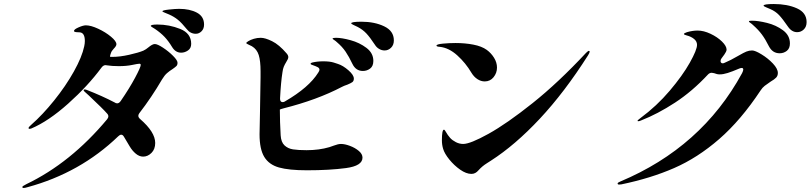

<svg xmlns="http://www.w3.org/2000/svg" viewBox="-20 -896 4040 955"><path d="M995 -774Q995 -753 982.5 -740.5Q970 -728 954 -728Q927 -728 909 -751Q884 -782 865 -797.5Q846 -813 821 -824Q813 -828 800.5 -832.5Q788 -837 788 -840Q788 -845 820.5 -848.5Q853 -852 871 -852Q924 -852 959.5 -833Q995 -814 995 -774ZM931 -678Q931 -656 915 -645Q899 -634 881 -634Q853 -634 836 -662Q818 -692 798.5 -712.5Q779 -733 751 -752Q743 -757 736.5 -761Q730 -765 730 -767Q730 -774 763 -774Q822 -774 876.5 -752Q931 -730 931 -678ZM863 -584Q863 -573 857.5 -567.5Q852 -562 839 -553Q823 -543 810.5 -532Q798 -521 786 -501Q734 -412 673 -333Q668 -326 668 -320Q668 -312 677 -304Q752 -239 752 -185Q752 -154 733.5 -135.5Q715 -117 692 -117Q673 -117 655.5 -131.5Q638 -146 625 -168Q601 -209 597 -215Q591 -226 583 -226Q576 -226 568 -218Q379 -36 117 35Q104 39 98 39Q91 39 91 34Q91 30 111 20Q332 -86 513 -303Q519 -311 519 -317Q519 -325 512 -332Q492 -355 423 -420L402 -439Q396 -444 396 -447Q396 -451 401 -451Q405 -451 411 -449Q488 -419 551 -386Q556 -382 563 -382Q572 -382 580 -393Q624 -457 652 -509.5Q680 -562 680 -573Q680 -579 673 -579Q666 -579 637.5 -573Q609 -567 571 -567Q536 -567 512 -571L505 -572Q494 -572 485 -560Q417 -468 319 -380.5Q221 -293 136 -257L128 -255Q122 -255 122 -259Q122 -264 135 -275Q192 -325 249.5 -396.5Q307 -468 347.5 -540.5Q388 -613 399 -666Q402 -680 402 -692Q402 -732 378 -735Q374 -735 361 -736Q348 -737 348 -742Q348 -750 371 -760Q394 -770 407 -770Q432 -770 468.5 -753Q505 -736 532 -713.5Q559 -691 559 -676Q559 -667 546 -654Q535 -641 534 -638Q524 -613 529 -613H538Q576 -613 622.5 -623.5Q669 -634 693 -644Q706 -650 719 -661Q726 -667 734.5 -672Q743 -677 750 -677Q763 -677 790.5 -659Q818 -641 840.5 -618.5Q863 -596 863 -584Z M1939 -695Q1939 -672 1925 -658.5Q1911 -645 1893 -645Q1879 -645 1866 -652.5Q1853 -660 1845 -673Q1820 -711 1802 -730Q1784 -749 1759 -762Q1749 -767 1738 -772Q1727 -777 1727 -780Q1727 -788 1778 -788Q1843 -788 1891 -765Q1939 -742 1939 -695ZM1783 -112Q1783 -71 1701 -60Q1619 -49 1507 -49Q1417 -49 1367.5 -63Q1318 -77 1294.5 -115.5Q1271 -154 1271 -228Q1271 -251 1273 -329Q1276 -485 1276 -512V-542Q1276 -593 1267 -622Q1258 -651 1233 -666Q1226 -670 1215.5 -674.5Q1205 -679 1205 -682Q1205 -685 1215.5 -691.5Q1226 -698 1242.5 -703Q1259 -708 1277 -708Q1299 -708 1333.5 -691Q1368 -674 1405 -631Q1414 -621 1414 -612Q1414 -603 1404 -588Q1396 -575 1391.5 -564Q1387 -553 1385 -537Q1377 -487 1373 -407V-405Q1373 -388 1386 -388Q1393 -388 1398 -392Q1517 -461 1563 -535Q1569 -544 1569 -549Q1569 -557 1561 -561.5Q1553 -566 1533 -573Q1525 -575 1525 -579Q1525 -583 1533 -585Q1558 -591 1588 -591Q1620 -591 1639.5 -585Q1659 -579 1661 -578Q1686 -570 1713 -546.5Q1740 -523 1740 -505Q1740 -493 1732.5 -487.5Q1725 -482 1708 -475Q1690 -469 1681 -464Q1557 -399 1390 -357Q1383 -355 1378 -353.5Q1373 -352 1372 -351V-349Q1372 -291 1376 -223Q1378 -189 1395 -173Q1412 -157 1437.5 -153Q1463 -149 1505 -149Q1567 -149 1618 -164Q1639 -171 1641 -172Q1662 -180 1676 -180Q1695 -180 1720.5 -170.5Q1746 -161 1764.5 -145.5Q1783 -130 1783 -112ZM1837 -593Q1837 -567 1821 -555Q1805 -543 1785 -543Q1750 -543 1733 -578Q1716 -614 1699 -639Q1682 -664 1656 -686Q1650 -692 1642 -697Q1634 -702 1634 -704Q1635 -708 1651 -708Q1680 -708 1724 -696Q1768 -684 1802.5 -658Q1837 -632 1837 -593Z M2325 -534Q2296 -583 2254.5 -620.5Q2213 -658 2168 -663Q2151 -664 2151 -669Q2151 -676 2183 -679Q2215 -682 2246 -682Q2293 -682 2334.5 -674Q2376 -666 2401 -648Q2423 -632 2437.5 -608.5Q2452 -585 2452 -560Q2452 -533 2435 -512Q2418 -491 2391 -491Q2372 -491 2354.5 -502.5Q2337 -514 2325 -534ZM2178 -198Q2178 -250 2188 -251Q2192 -251 2199 -238Q2206 -225 2219 -210Q2230 -198 2247.5 -189Q2265 -180 2284 -180Q2319 -180 2410 -230.5Q2501 -281 2629 -383Q2757 -485 2895 -633Q2905 -643 2909 -643Q2913 -643 2913 -639Q2913 -634 2905 -621Q2788 -437 2665 -305.5Q2542 -174 2422 -97Q2416 -93 2402.5 -84.5Q2389 -76 2379.5 -68Q2370 -60 2360 -49Q2345 -31 2325 -31Q2299 -31 2269 -52Q2239 -73 2215 -102.5Q2191 -132 2184 -156Q2178 -176 2178 -198Z M3992 -786Q3992 -763 3978 -749.5Q3964 -736 3945 -736Q3918 -736 3899 -764Q3873 -802 3855 -821Q3837 -840 3811 -851Q3802 -855 3790 -860Q3778 -865 3778 -868Q3778 -876 3829 -876Q3896 -876 3944 -854.5Q3992 -833 3992 -786ZM3909 -680Q3909 -655 3893.5 -643Q3878 -631 3858 -631Q3823 -631 3805 -665Q3787 -701 3769.5 -724.5Q3752 -748 3726 -771Q3720 -777 3712.5 -782Q3705 -787 3705 -789Q3705 -792 3710 -792.5Q3715 -793 3721 -793Q3751 -793 3795.5 -782Q3840 -771 3874.5 -745.5Q3909 -720 3909 -680ZM3849 -533Q3849 -519 3840.5 -510Q3832 -501 3813 -490Q3795 -478 3783.5 -469Q3772 -460 3763 -446Q3665 -298 3557.5 -204.5Q3450 -111 3333 -60Q3216 -9 3071 21L3060 22Q3052 22 3052 17Q3052 12 3065 7Q3470 -163 3671 -532Q3677 -544 3677 -550Q3677 -558 3669 -558Q3665 -558 3657 -555Q3622 -540 3599.5 -533Q3577 -526 3560 -526Q3546 -526 3532 -532Q3524 -534 3520 -534Q3510 -534 3502 -526Q3424 -442 3337.5 -385.5Q3251 -329 3169 -297Q3160 -293 3155 -293Q3151 -293 3151 -295Q3151 -298 3166 -309Q3247 -369 3311 -444.5Q3375 -520 3411 -584Q3447 -648 3447 -673Q3447 -690 3432.5 -702Q3418 -714 3395 -720Q3382 -723 3382 -727Q3382 -731 3397 -736Q3425 -744 3450 -744Q3480 -744 3514 -728Q3548 -712 3571 -689.5Q3594 -667 3594 -649Q3594 -644 3590.5 -637.5Q3587 -631 3583 -625L3569 -606Q3564 -600 3564 -592Q3564 -587 3567 -584Q3570 -581 3575 -581Q3579 -581 3585 -584Q3612 -595 3655 -620Q3679 -634 3692.5 -639.5Q3706 -645 3721 -645Q3736 -645 3768 -625.5Q3800 -606 3824.5 -580Q3849 -554 3849 -533Z"/></svg>

Font: Shippori Mincho B1 ExtraBold
Style: Regular
Weight: 800
Designer: FONTDASU
Foundry: FONTDASU / Google Inc. / but / Adobe
Version: Version 3.110; ttfautohint (v1.8.3)